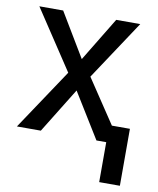

<svg xmlns="http://www.w3.org/2000/svg" viewBox="-80 -591 682 830"><g transform="rotate(10 260.5 -176.0)"><path d="M20 0ZM245.6 -335.4 362.8 -528.3H468.3L295.4 -267.1L473.6 0H369.1L247.1 -197.8L125 0H20L198.2 -267.1L25.4 -528.3H129.9ZM502.9 175.3H412.1V-74.7H502.9Z"/></g></svg>

Font: Roboto-o
Style: o-Regular
Weight: 400
Designer: Google
Version: Version 2.134; 2016; ttfautohint (v1.6)